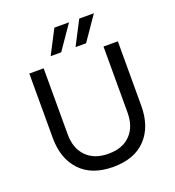

<svg xmlns="http://www.w3.org/2000/svg" viewBox="-168 -1083 1124 1233"><g transform="rotate(-20 394.5 -467.0)"><path d="M92 -290V-730H190V-278Q190 -184 244 -128Q298 -72 395 -72Q492 -72 545.5 -127.5Q599 -183 599 -278V-730H697V-290Q697 -148 619 -65Q541 18 395 18Q249 18 170.5 -65.5Q92 -149 92 -290ZM514 -952H614L501 -788H429ZM344 -952H444L331 -788H259Z"/></g></svg>

Font: Sora-SIA
Style: Regular
Weight: 400
Designer: Jonathan Barnbrook, Julián Moncada
Foundry: Barnbrook Fonts
Version: Version 2.000